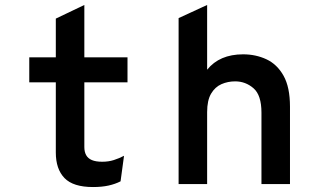

<svg xmlns="http://www.w3.org/2000/svg" viewBox="-20 -742 1272 774"><path d="M355 12Q275 12 240 -24.2Q205 -60.5 205 -127V-410H98V-511H205V-667L320 -722V-511H494V-410H320V-149Q320 -130 327.2 -116.8Q334.5 -103.5 350.2 -96.8Q366 -90 392 -90Q417.5 -90 438.8 -96.8Q460 -103.5 480 -114L466 -11Q444.5 0 417.5 6Q390.5 12 355 12Z M700 0V-669L815 -722V-461Q865 -523 960 -523Q1011 -523 1054 -503Q1097 -483 1123 -436.8Q1149 -390.5 1149 -312V0H1034V-288Q1034 -358.5 1002 -386.2Q970 -414 928 -414Q898.5 -414 872.8 -402.8Q847 -391.5 831 -364.5Q815 -337.5 815 -290V0Z"/></svg>

Font: Overpass Mono Light
Style: Regular
Weight: 300
Monospace: yes
Designer: Delve Withrington, Dave Bailey
Foundry: Delve Fonts LLC
Version: Version 4.000